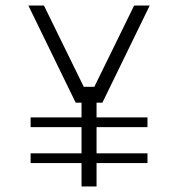

<svg xmlns="http://www.w3.org/2000/svg" viewBox="-20 -670 640 690"><path d="M273 0H327V-84H510V-119H327V-213H510V-248H327V-301H348L518 -650H462L319 -358H281L138 -650H82L252 -301H273V-248H90V-213H273V-119H90V-84H273Z"/></svg>

Font: Grotesk 01 Extrafine
Style: Bold
Weight: 400
Designer: Frank Adebiaye, contributions by Jérémy Landes, Ariel Martín Pérez
Foundry: Velvetyne Type Foundry
Version: Version 3.000;Glyphs 3.1.2 (3150)